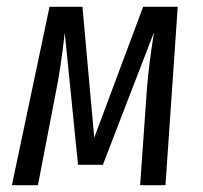

<svg xmlns="http://www.w3.org/2000/svg" viewBox="-20 -546 597 566"><path d="M503.9 -525.9 467.8 0H393.1L412.1 -270Q417.5 -349.1 434.1 -451.2L283.2 -60.1H210L170.9 -449.2Q159.2 -344.2 143.1 -266.1L91.8 0H15.1L126 -525.9H223.1L257.8 -140.1L401.9 -525.9Z"/></svg>

Font: Fira Sans Compressed Book
Style: Italic
Weight: 350
Width: 3
Italic angle: -8°
Designer: Carrois Corporate & Edenspiekermann AG
Foundry: Carrois Corporate GbR & Edenspiekermann AG
Version: Version 4.203;PS 004.203;hotconv 1.0.88;makeotf.lib2.5.64775